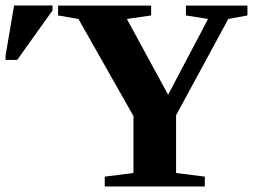

<svg xmlns="http://www.w3.org/2000/svg" viewBox="-50 -675 935 695"><path d="M587.4 -257.8V-48.8L691.4 -35.6V0H329.1V-35.6L433.1 -48.8V-254.9L233.9 -606.4L160.2 -619.1V-654.8H497.1V-619.1L409.2 -606.4L558.6 -332L703.1 -606.4L623 -619.1V-654.8H845.7V-619.1L776.4 -606.4ZM-29.8 -458V-474.1L1 -655.3H140.1V-637.2L12.2 -458Z"/></svg>

Font: Liberation Serif
Style: Bold
Weight: 700
Designer: Steve Matteson
Foundry: Ascender Corporation
Version: Version 2.1.5